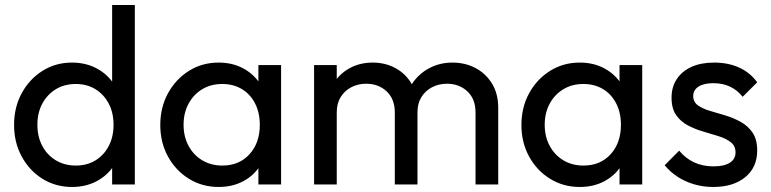

<svg xmlns="http://www.w3.org/2000/svg" viewBox="-20 -734 3068 764"><path d="M266.5 10Q201.2 10 149 -22.6Q96.8 -55.2 66.4 -111.1Q36 -167 36 -236.7Q36 -307.3 66.4 -363.2Q96.8 -419 149 -452Q201.2 -485 266.5 -485Q320.2 -485 363.1 -462.6Q406 -440.2 432.6 -400.5Q459.2 -360.8 462 -309V-166.2Q459 -115 433 -75.1Q407 -35.2 363.9 -12.6Q320.8 10 266.5 10ZM281.5 -75.2Q326.5 -75.2 360.2 -96Q393.8 -116.7 412.8 -153.2Q431.8 -189.8 431.8 -237.2Q431.8 -285.5 412.6 -321.9Q393.4 -358.4 359.7 -379.1Q326 -399.8 281.5 -399.8Q236.2 -399.8 202.2 -379Q168.1 -358.2 148.4 -321.7Q128.8 -285.2 128.8 -237.5Q128.8 -190 148.3 -153.3Q167.9 -116.6 202.5 -95.9Q237.1 -75.2 281.5 -75.2ZM516.5 0H426.2V-127.5L443 -243.8L426.2 -358.5V-714H516.5Z M850.2 10Q784.5 10 731.8 -22.6Q679 -55.2 648.4 -111.1Q617.8 -167 617.8 -236.5Q617.8 -306.8 648.4 -362.8Q679 -418.8 731.6 -451.9Q784.2 -485 849.8 -485Q904.2 -485 946.8 -462.5Q989.2 -440 1015.1 -400.2Q1041 -360.5 1043.8 -309V-166.2Q1040.8 -114.8 1015.2 -74.9Q989.8 -35 947.1 -12.5Q904.5 10 850.2 10ZM864.8 -75.2Q932 -75.2 972.9 -120.4Q1013.8 -165.5 1013.8 -237.2Q1013.8 -285.5 995.1 -322.1Q976.5 -358.8 942.9 -379.2Q909.2 -399.8 864.2 -399.8Q819.2 -399.8 784.8 -379Q750.2 -358.2 730.4 -321.6Q710.5 -285 710.5 -237.5Q710.5 -190 730.4 -153.4Q750.2 -116.8 785 -96Q819.8 -75.2 864.8 -75.2ZM1008.2 0V-127.5L1024.8 -243.8L1008.2 -358.5V-475H1098.5V0Z M1229.8 0V-475H1320V0ZM1551 0V-287Q1551 -340 1518.5 -370.4Q1486 -400.8 1437.2 -400.8Q1404.2 -400.8 1377.9 -387Q1351.5 -373.2 1335.8 -348Q1320 -322.8 1320 -287.5L1282.5 -305.8Q1282.5 -360.2 1306.4 -400.2Q1330.2 -440.2 1371.1 -462.6Q1412 -485 1462.8 -485Q1513.2 -485 1553.6 -463Q1594 -441 1617.6 -401Q1641.2 -361 1641.2 -305.5V0ZM1872.2 0V-287Q1872.2 -340 1839.8 -370.4Q1807.2 -400.8 1758.5 -400.8Q1726.2 -400.8 1699.5 -387Q1672.8 -373.2 1657 -348Q1641.2 -322.8 1641.2 -287.5L1589.5 -305.8Q1593.2 -360.5 1619.5 -400.4Q1645.8 -440.2 1687.8 -462.6Q1729.8 -485 1780.2 -485Q1831.5 -485 1872.6 -463Q1913.8 -441 1938.1 -400.9Q1962.5 -360.8 1962.5 -305.2V0Z M2287.2 10Q2221.5 10 2168.8 -22.6Q2116 -55.2 2085.4 -111.1Q2054.8 -167 2054.8 -236.5Q2054.8 -306.8 2085.4 -362.8Q2116 -418.8 2168.6 -451.9Q2221.2 -485 2286.8 -485Q2341.2 -485 2383.8 -462.5Q2426.2 -440 2452.1 -400.2Q2478 -360.5 2480.8 -309V-166.2Q2477.8 -114.8 2452.2 -74.9Q2426.8 -35 2384.1 -12.5Q2341.5 10 2287.2 10ZM2301.8 -75.2Q2369 -75.2 2409.9 -120.4Q2450.8 -165.5 2450.8 -237.2Q2450.8 -285.5 2432.1 -322.1Q2413.5 -358.8 2379.9 -379.2Q2346.2 -399.8 2301.2 -399.8Q2256.2 -399.8 2221.8 -379Q2187.2 -358.2 2167.4 -321.6Q2147.5 -285 2147.5 -237.5Q2147.5 -190 2167.4 -153.4Q2187.2 -116.8 2222 -96Q2256.8 -75.2 2301.8 -75.2ZM2445.2 0V-127.5L2461.8 -243.8L2445.2 -358.5V-475H2535.5V0Z M2817.5 10Q2778.2 10 2742.4 -0.5Q2706.5 -11 2676.8 -30.2Q2647 -49.5 2624.8 -76.5L2682.5 -134.5Q2708.8 -103 2742.9 -87.5Q2777 -72 2819.2 -72Q2861.2 -72 2884 -86.4Q2906.8 -100.8 2906.8 -127.2Q2906.8 -153.2 2888.4 -167.8Q2870 -182.2 2840.9 -191.6Q2811.8 -201 2779.5 -210.2Q2747.2 -219.5 2718.1 -234.5Q2689 -249.5 2670.6 -275.9Q2652.2 -302.2 2652.2 -345Q2652.2 -388 2672.9 -419.2Q2693.5 -450.5 2731.4 -467.8Q2769.2 -485 2821.8 -485Q2877.5 -485 2921.1 -465.2Q2964.8 -445.5 2993 -406.5L2935.2 -348.8Q2914.5 -375.2 2885.2 -389.1Q2856 -403 2818.8 -403Q2780 -403 2759.2 -389.2Q2738.5 -375.5 2738.5 -352Q2738.5 -328.2 2756.9 -315Q2775.2 -301.8 2804.4 -293Q2833.5 -284.2 2865.8 -274.8Q2898 -265.2 2927.1 -249.2Q2956.2 -233.2 2974.6 -206.2Q2993 -179.2 2993 -135Q2993 -68.2 2945.6 -29.1Q2898.2 10 2817.5 10Z"/></svg>

Font: Outfit Thin
Style: Regular
Weight: 100
Designer: Rodrigo Fuenzalida
Foundry: fragTYPE
Version: Version 1.000